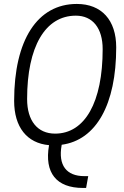

<svg xmlns="http://www.w3.org/2000/svg" viewBox="-20 -723 626 968"><path d="M398.4 224.6H414.1L424.8 165H405.3C314.5 165 272.9 109.9 290.5 10.7L291 6.8C464.8 -16.6 565.9 -195.8 565.9 -484.4C565.9 -621.6 492.2 -703.1 367.2 -703.1C168.5 -703.1 51.3 -521.5 51.3 -214.4C51.3 -82.5 115.7 -1 227.1 8.8V9.8C203.1 148.4 264.2 224.6 398.4 224.6ZM257.8 -49.3C168.9 -49.3 116.7 -114.3 116.7 -223.6C116.7 -487.8 208 -644 362.3 -644C447.3 -644 497.6 -581.1 497.6 -475.1C497.6 -207.5 408.2 -49.3 257.8 -49.3Z"/></svg>

Font: Cascadia Mono NF Light
Style: Italic
Weight: 300
Italic angle: -10°
Monospace: yes
Designer: Aaron Bell
Foundry: Saja Typeworks
Version: Version 2404.023